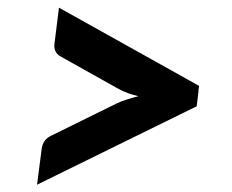

<svg xmlns="http://www.w3.org/2000/svg" viewBox="-20 -594 620 513"><path d="M510 -350.5H510.5L505.5 -310L79 -100.5L91.5 -197.5Q93 -208.5 99.2 -217.5Q105.5 -226.5 119 -232.5L292.5 -318Q305.5 -324 319.8 -328.5Q334 -333 350 -337Q321 -343.5 297.5 -356L144 -442Q132.5 -448 128.2 -457Q124 -466 125.5 -476.5L137.5 -573.5L512 -364.5Z"/></svg>

Font: Lato Heavy
Style: Italic
Weight: 800
Italic angle: -7°
Designer: Lukasz Dziedzic
Foundry: tyPoland Lukasz Dziedzic
Version: Version 2.007; 2014-02-27